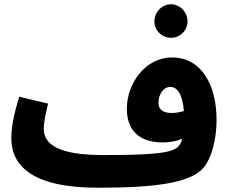

<svg xmlns="http://www.w3.org/2000/svg" viewBox="-20 -858 1081 899"><path d="M781 -681C823 -681 858 -715 858 -758C858 -801 823 -838 781 -838C738 -838 703 -801 703 -758C703 -715 738 -681 781 -681ZM438 21C713 21 876 -2 936 -76C969 -117 994 -203 994 -296C994 -460 924 -589 785 -589C662 -589 574 -469 574 -349C574 -234 647 -191 743 -191C774 -191 806 -197 833 -208C829 -192 823 -181 816 -173C788 -140 688 -132 464 -132C255 -132 185 -181 185 -255C185 -290 196 -334 205 -373L70 -405C55 -354 33 -281 33 -211C33 -84 128 21 438 21ZM722 -376C722 -418 746 -451 777 -451C812 -451 835 -414 841 -338C821 -332 800 -329 783 -329C742 -329 722 -347 722 -376Z"/></svg>

Font: Noto Sans Arabic UI XBd
Style: Regular
Weight: 800
Designer: Monotype Design Team, Nadine Chahine and Nizar Qandah
Foundry: Monotype Imaging Inc.
Version: Version 2.010